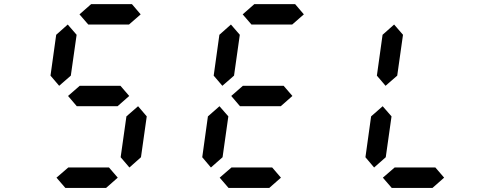

<svg xmlns="http://www.w3.org/2000/svg" viewBox="-20 -921 2439 941"><path d="M612.3 -800.8H412.6L369.6 -850.6L426.8 -900.9H626.5L669.4 -850.6ZM614.3 -100.1 571.3 -150.4 599.6 -350.6 656.7 -400.4 699.2 -350.6 670.9 -150.4ZM270 -500.5 227.5 -550.3 255.4 -750.5 312 -800.8 355.5 -750.5 327.1 -550.3ZM556.2 -400.4H356.4L313.5 -450.7L370.6 -500.5H570.3L613.3 -450.7ZM500 0H300.3L256.8 -50.3L314.5 -100.1H514.2L557.1 -50.3Z M1412.1 -800.8H1212.4L1169.4 -850.6L1226.6 -900.9H1426.3L1469.2 -850.6ZM1013.7 -100.1 971.2 -150.4 999 -350.6 1055.7 -400.4 1099.1 -350.6 1070.8 -150.4ZM1069.8 -500.5 1027.3 -550.3 1055.2 -750.5 1111.8 -800.8 1155.3 -750.5 1127 -550.3ZM1356 -400.4H1156.2L1113.3 -450.7L1170.4 -500.5H1370.1L1413.1 -450.7ZM1299.8 0H1100.1L1056.6 -50.3L1114.3 -100.1H1314L1356.9 -50.3Z M1813.5 -100.1 1771 -150.4 1798.8 -350.6 1855.5 -400.4 1898.9 -350.6 1870.6 -150.4ZM1869.6 -500.5 1827.1 -550.3 1855 -750.5 1911.6 -800.8 1955.1 -750.5 1926.8 -550.3ZM2099.6 0H1899.9L1856.4 -50.3L1914.1 -100.1H2113.8L2156.7 -50.3Z"/></svg>

Font: E1234
Style: Italic
Weight: 400
Italic angle: -8°
Designer: GGBotNet
Foundry: GGBotNet
Version: 1.04